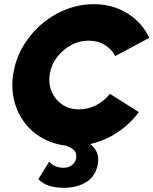

<svg xmlns="http://www.w3.org/2000/svg" viewBox="-20 -690 739 925"><path d="M43 -329.1Q56.2 -421.9 113 -500.5Q169.9 -579.1 254.6 -624.5Q339.4 -669.9 432.1 -669.9Q522.5 -669.9 593.3 -626Q664.1 -582 699.2 -507.8L535.2 -419.9Q517.6 -454.1 483.9 -474.1Q450.2 -494.1 407.2 -494.1Q339.4 -494.1 284.2 -445.8Q229 -397.5 219.2 -329.1Q210 -260.7 251.5 -211.9Q293 -163.1 360.8 -163.1Q404.3 -163.1 443.1 -183.1Q481.9 -203.1 509.8 -237.8L648.9 -149.9Q606 -91.8 545.2 -51.8Q484.4 -11.7 415 3.9Q460 40 452.1 95.2Q443.4 155.3 398.7 185.1Q354 214.8 287.1 214.8Q203.6 214.8 165 172.9L216.8 88.9Q242.7 118.2 286.1 118.2Q310.5 118.2 327.4 105Q344.2 91.8 347.2 69.8Q350.1 50.3 338.9 36.1Q327.6 22 295.9 11.2Q213.9 1.5 151.6 -45.9Q89.4 -93.3 60.1 -168Q30.8 -242.7 43 -329.1Z"/></svg>

Font: Human Sans Black
Style: Italic
Weight: 800
Italic angle: -8°
Designer: Tim Radville
Foundry: Continuum
Version: Version 1.000;FEAKit 1.0